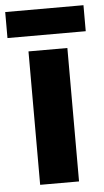

<svg xmlns="http://www.w3.org/2000/svg" viewBox="-67 -752 427 787"><g transform="rotate(-5 146.0 -359.0)"><path d="M307 -718H-15V-611H307ZM226 0V-549H66V0Z"/></g></svg>

Font: Noto Sans Arabic UI SmCn XBd
Style: Regular
Weight: 800
Width: 4
Designer: Monotype Design Team, Nadine Chahine and Nizar Qandah
Foundry: Monotype Imaging Inc.
Version: Version 2.010